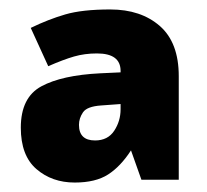

<svg xmlns="http://www.w3.org/2000/svg" viewBox="-20 -742 437 406"><path d="M213 -722Q278 -722 318 -687Q358 -652 358 -581V-362H279L257 -424Q235 -390 208.5 -373Q182 -356 138 -356Q90 -356 57 -384.5Q24 -413 24 -472Q24 -536 67.5 -559.5Q111 -583 192 -587L235 -589V-592Q235 -629 185 -629Q159 -629 136.5 -622.5Q114 -616 82 -602L45 -683Q82 -701 118 -711.5Q154 -722 213 -722ZM194 -519Q164 -517 155.5 -504.5Q147 -492 147 -478Q147 -445 181 -445Q208 -445 221.5 -465.5Q235 -486 235 -511V-522Z"/></svg>

Font: Noto Sans Black
Style: Regular
Weight: 900
Designer: Monotype Design Team
Foundry: Monotype Imaging Inc.
Version: Version 2.007